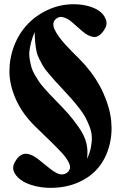

<svg xmlns="http://www.w3.org/2000/svg" viewBox="-20 -736 576 915"><path d="M331.1 -715.8Q372.1 -715.8 406.7 -705.3Q441.4 -694.8 460.7 -677.5Q480 -660.2 486.1 -637.9Q492.2 -615.7 476.1 -592.8Q464.4 -574.7 451.2 -566.4Q438 -558.1 425.8 -559.8Q413.6 -561.5 400.1 -568.1Q386.7 -574.7 374 -585.9Q361.3 -597.2 347.9 -608.6Q334.5 -620.1 322.3 -631.1Q310.1 -642.1 296.9 -648.2Q283.7 -654.3 272 -655.3Q260.3 -656.2 248 -647Q235.8 -637.7 234.4 -624Q232.9 -610.4 241 -593.8Q249 -577.1 261.5 -560.1Q273.9 -543 291.7 -523.4Q309.6 -503.9 325.4 -488Q341.3 -472.2 358.6 -454.6Q376 -437 384.8 -426.8Q440.4 -363.3 472.2 -293Q503.9 -222.7 510 -158.7Q516.1 -94.7 499.5 -36.1Q482.9 22.5 446.5 65.4Q410.2 108.4 351.8 133.8Q293.5 159.2 221.2 159.2Q178.7 159.2 140.9 148.9Q103 138.7 78.9 121.1Q54.7 103.5 45.9 80.6Q37.1 57.6 53.2 32.2Q64.9 12.7 78.6 4.2Q92.3 -4.4 106.2 -3.2Q120.1 -2 134.5 5.1Q148.9 12.2 163.6 23.7Q178.2 35.2 192.9 47.4Q207.5 59.6 221.9 70.6Q236.3 81.5 249.5 88.4Q262.7 95.2 276.1 95.2Q289.6 95.2 300.8 85.9Q310.5 77.6 313 67.6Q315.4 57.6 310.5 45.2Q305.7 32.7 296.1 18.8Q286.6 4.9 270.8 -12Q254.9 -28.8 237.1 -46.6Q219.2 -64.5 196.3 -86.4Q162.6 -118.7 145 -136.2Q85 -195.8 54.9 -264.4Q24.9 -333 24.9 -396Q24.9 -459 47.6 -518.1Q70.3 -577.1 111.3 -620.4Q152.3 -663.6 209.7 -689.7Q267.1 -715.8 331.1 -715.8ZM145.5 -583Q134.3 -558.1 128.2 -534.4Q122.1 -510.7 120.1 -491Q118.2 -471.2 122.1 -450.2Q126 -429.2 130.4 -413.8Q134.8 -398.4 146.2 -378.9Q157.7 -359.4 166 -346.9Q174.3 -334.5 190.9 -315.7Q207.5 -296.9 217.3 -286.6Q227.1 -276.4 246.1 -256.8Q286.1 -215.8 307.1 -191.9Q328.1 -168 355.2 -129.6Q382.3 -91.3 391.4 -54.4Q400.4 -17.6 394.5 21Q408.2 -6.8 413.3 -34.2Q418.5 -61.5 417.5 -84.5Q416.5 -107.4 406.5 -133.3Q396.5 -159.2 386.2 -178Q376 -196.8 356 -222.4Q335.9 -248 321.8 -263.9Q307.6 -279.8 283.2 -306.2Q254.9 -336.4 242.4 -350.3Q230 -364.3 210.9 -386.7Q191.9 -409.2 184.6 -422.1Q177.2 -435.1 167.2 -454.8Q157.2 -474.6 153.8 -492.2Q150.4 -509.8 147.9 -532.5Q145.5 -555.2 145.5 -583Z"/></svg>

Font: Cinzel Black
Style: Regular
Weight: 900
Designer: Natanael Gama
Version: Version 1.001;PS 001.001;hotconv 1.0.56;makeotf.lib2.0.21325